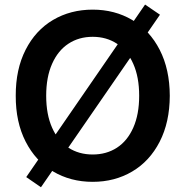

<svg xmlns="http://www.w3.org/2000/svg" viewBox="-20 -779 809 833"><path d="M157.7 33.4 93.8 -10.7 609.4 -759.2 674 -715.2ZM716.6 -363.6Q716.3 -248.9 672.8 -164.2Q629.3 -79.5 553.4 -34.8Q477.6 9.9 382.1 9.9Q286.2 9.9 210.2 -35.2Q134.2 -80.3 91.1 -164.8Q47.9 -249.3 48.3 -363.6Q47.9 -478.3 91.1 -563Q134.2 -647.7 210.2 -692.5Q286.2 -737.2 382.1 -737.2Q477.6 -737.2 553.4 -692.5Q629.3 -647.7 672.8 -563Q716.3 -478.3 716.6 -363.6ZM583.8 -363.6Q583.8 -444.6 558.2 -502.1Q532.7 -559.7 487.2 -589.5Q441.8 -619.3 382.1 -619.3Q322.4 -619.3 277 -589.5Q231.5 -559.7 206 -502.1Q180.4 -444.6 180.4 -363.6Q180.4 -282.7 206 -225.1Q231.5 -167.6 277 -138.1Q322.4 -108.7 382.1 -108.7Q441.8 -108.7 487.2 -138.1Q532.7 -167.6 558.2 -225.1Q583.8 -282.7 583.8 -363.6Z"/></svg>

Font: Riot Sans
Style: Regular
Weight: 400
Designer: Rasmus Andersson
Foundry: rsms
Version: Version 3.005